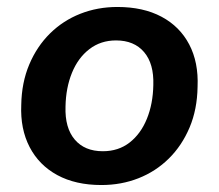

<svg xmlns="http://www.w3.org/2000/svg" viewBox="-20 -521 628 551"><path d="M271 10Q197 10 144.5 -18.5Q92 -47 65 -99Q38 -151 41 -220Q42 -284 64 -336Q86 -388 123.5 -425Q161 -462 210.5 -481.5Q260 -501 317 -501Q391 -501 443.5 -473Q496 -445 523 -393.5Q550 -342 547 -272Q546 -207 524 -155Q502 -103 464.5 -66Q427 -29 377.5 -9.5Q328 10 271 10ZM275 -87Q320 -87 352 -112Q384 -137 401.5 -180Q419 -223 420 -277Q422 -338 393.5 -371.5Q365 -405 313 -405Q269 -405 236.5 -380Q204 -355 186.5 -312Q169 -269 168 -215Q166 -154 194.5 -120.5Q223 -87 275 -87Z"/></svg>

Font: Nunito Sans 11pt
Style: Bold Italic
Weight: 700
Italic angle: -9°
Version: Version 3.101;gftools[0.9.27]